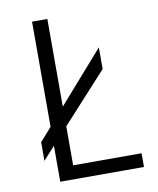

<svg xmlns="http://www.w3.org/2000/svg" viewBox="-79 -752 671 815"><g transform="rotate(-10 256.5 -345.0)"><path d="M180.7 -59.1H475.6V0H114.7V-154.8L64 -99.1V-179.2L114.7 -236.8V-689.9H180.7V-312L375 -533.2V-439.9L180.7 -227.1Z"/></g></svg>

Font: Acari Sans Light
Style: Regular
Weight: 300
Designer: Alfredo Marco Pradil and Stefan Peev
Foundry: Hanken Design Co.
Version: Version 1.045;January 11, 2019;FontCreator 11.5.0.2425 64-bi